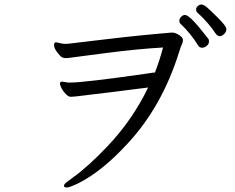

<svg xmlns="http://www.w3.org/2000/svg" viewBox="-20 -819 1040 849"><path d="M255 -458Q257 -458 281 -454H292Q352 -454 625 -493L646 -496Q655 -498 661 -498H665Q686 -552 701 -609Q594 -603 452.5 -585Q311 -567 296 -564.5Q281 -562 272 -562Q263 -562 255.5 -565Q248 -568 233.5 -587Q219 -606 219 -619Q219 -632 228 -632L256 -626L270 -625L285 -626Q304 -628 449.5 -645.5Q595 -663 739 -675H741Q755 -675 772 -664Q789 -653 789 -642.5Q789 -632 784.5 -623.5Q780 -615 773 -592Q697 -348 544 -184Q432 -62 329 -10Q288 10 276.5 10Q265 10 264 6L263 3Q263 -4 271.5 -11Q280 -18 301 -33Q372 -84 456 -173Q566 -289 635 -432Q605 -428 563 -423Q521 -418 476.5 -412Q432 -406 393 -402L328 -394Q302 -391 292.5 -391Q283 -391 271 -403Q259 -415 252 -429Q245 -443 245 -449Q245 -458 255 -458ZM798 -753Q819 -753 888 -664Q901 -648 902.5 -645.5Q904 -643 904 -634Q904 -625 894.5 -616.5Q885 -608 873.5 -608Q862 -608 856 -618Q823 -672 777 -715Q773 -719 773 -727.5Q773 -736 781 -744.5Q789 -753 798 -753ZM933 -671Q923 -688 899.5 -715.5Q876 -743 853 -763Q847 -769 847 -777Q847 -785 854.5 -792Q862 -799 871 -799Q880 -799 894 -787.5Q908 -776 944.5 -739.5Q981 -703 981 -690.5Q981 -678 971 -668.5Q961 -659 951.5 -659Q942 -659 933 -671Z"/></svg>

Font: LXGW WenKai Lite
Style: Regular
Weight: 400
Designer: LXGW / Fontworks Inc.
Foundry: LXGW / Fontworks Inc.
Version: Version 1.511; March 25, 2025